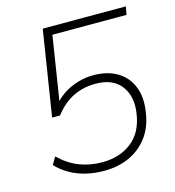

<svg xmlns="http://www.w3.org/2000/svg" viewBox="-107 -795 813 893"><g transform="rotate(-15 300.0 -348.5)"><path d="M285 8Q240 8 198.5 -2Q157 -12 122 -32Q87 -52 61 -80L82 -116Q126 -73 177 -53Q228 -33 288 -33Q372 -33 429 -77.5Q486 -122 499 -209Q512 -290 473 -342Q434 -394 350 -394Q291 -394 242 -370Q193 -346 153 -294H115L180 -705H580L573 -666H216L164 -336H148Q184 -385 238.5 -410Q293 -435 350 -435Q418 -435 465 -407Q512 -379 533 -327Q554 -275 542 -203Q532 -135 496.5 -88Q461 -41 407 -16.5Q353 8 285 8Z"/></g></svg>

Font: Mulish ExtraLight ExtraLight
Style: Italic
Weight: 250
Italic angle: -9°
Version: Version 3.603